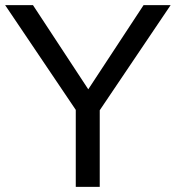

<svg xmlns="http://www.w3.org/2000/svg" viewBox="-35 -725 682 745"><path d="M259 0V-330L279 -269L-15 -705H93L319 -361H296L522 -705H627L333 -269L352 -330V0Z"/></svg>

Font: Mulish ExtraLight Medium
Style: Regular
Weight: 500
Version: Version 3.603